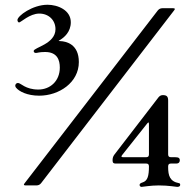

<svg xmlns="http://www.w3.org/2000/svg" viewBox="-20 -761 803 788"><path d="M690.3 -727.3H646.3C638.1 -726.9 633.2 -724.4 627.8 -718.4L81 -8.9C76 -2.5 77.1 -0.4 85.2 0H130C138.1 -0.4 143.1 -2.8 148.4 -8.9L694.6 -718.4C699.6 -724.8 698.5 -726.9 690.3 -727.3ZM42.6 -409.4C42.6 -405.5 44.4 -403.1 45.5 -401.6C57.5 -386 91.6 -368.3 141 -368.3C221.9 -368.3 303.6 -421.9 303.6 -506.4C303.6 -579.9 251.8 -591.3 227.3 -592.3C219.1 -592.3 218.8 -593 226.2 -596.9C242.9 -606.9 270.6 -629.6 270.6 -669.7C270.6 -719.5 217 -741.5 175.1 -741.5C113.6 -741.5 51.5 -695.7 51.5 -678.6C51.5 -671.5 57.2 -668.7 57.9 -668.7C65.3 -668.7 101.6 -705.3 141.3 -705.3C179.7 -705.3 207.7 -678.3 207.7 -641.3C207.7 -580.3 118.3 -566.1 118.3 -551.8C118.3 -550.4 118.3 -543.7 127.5 -543.7C133.2 -543.7 141 -547.6 165.1 -547.6C215.2 -547.6 225.5 -514.2 225.5 -483.7C225.5 -427.9 185.4 -393.5 137.4 -393.5C83.8 -393.5 65.7 -420.5 53.6 -420.5C46.5 -420.5 42.6 -414.1 42.6 -409.4ZM442.1 -101.2C442.5 -93 445.3 -90.2 453.5 -89.8H579.9C588.1 -89.5 590.9 -86.6 591.3 -78.5C591.3 -38.7 585.9 -18.5 564.6 -12.1C556.5 -9.6 552.9 -6.7 552.9 -1.8C552.9 2.1 556.1 6 561.1 6C567.5 6 596.6 0 631.7 0C672.2 0 701.7 6 707.4 6C713.8 6 719.5 3.6 719.5 -1.8C719.5 -6 718.8 -8.5 714.8 -9.2C676.8 -16.3 670.1 -40.5 670.1 -75.3V-78.5C670.5 -86.6 673.3 -89.5 681.5 -89.8H704.2C712 -90.2 715.6 -92.7 717.7 -99.8C719.1 -111.9 713.8 -115.8 698.9 -115.8H681.5C673.3 -116.1 670.5 -119 670.1 -127.1V-348C670.1 -364.7 664.8 -370.4 648.4 -370.7C640.6 -370.4 636 -367.9 630.7 -361.9L449.2 -126.1C444.6 -119.7 442.5 -114 442.1 -105.8ZM481.2 -124.6 584.2 -254.3C589.5 -260.7 590.9 -259.9 591.3 -251.8V-127.1C590.9 -119 588.1 -116.1 579.9 -115.8H485.4C477.3 -116.1 476.6 -118.3 481.2 -124.6ZM647.4 -370.7H648.8C648.8 -370.7 648.8 -370.7 648.4 -370.7ZM716.6 -93.8C717 -95.2 717.3 -96.6 717.3 -98ZM717.3 -98C717.7 -98.4 717.7 -99.1 717.7 -99.8L718 -100.9Z"/></svg>

Font: Margiela Serif Semibold
Style: Regular
Weight: 600
Designer: Andreas Faust, Stefan Endress
Version: Version 1.002;FEAKit 1.0